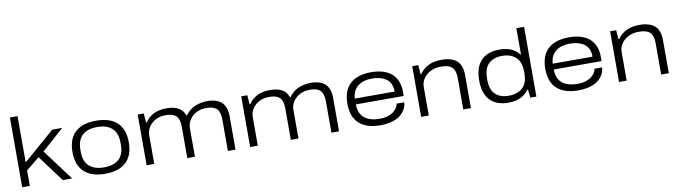

<svg xmlns="http://www.w3.org/2000/svg" viewBox="-35 -1336 6927 1961"><g transform="rotate(-10 3428.5 -355.5)"><path d="M79.1 0V-723.1H158.2V-243.2L482.9 -525.9H586.9L356.9 -320.8L597.2 0H500L296.9 -272.9L158.2 -160.2V0Z M939 12.2Q796.4 12.2 721.7 -58.1Q647 -128.4 647 -263.2Q647 -398.4 721.4 -468.3Q795.9 -538.1 939 -538.1Q1082.5 -538.1 1156.7 -468.5Q1231 -398.9 1231 -263.2Q1231 -127.9 1156.5 -57.9Q1082 12.2 939 12.2ZM1147 -252.9V-272.9Q1147 -325.7 1131.8 -364.7Q1116.7 -403.8 1088.6 -427.2Q1060.5 -450.7 1023.2 -461.9Q985.8 -473.1 939 -473.1Q892.1 -473.1 854.7 -461.9Q817.4 -450.7 789.3 -427.2Q761.2 -403.8 746.1 -364.7Q731 -325.7 731 -272.9V-252.9Q731 -150.4 786.4 -102.3Q841.8 -54.2 939 -54.2Q1036.1 -54.2 1091.6 -102.3Q1147 -150.4 1147 -252.9Z M1369.6 0V-525.9H1432.6L1439.5 -432.1H1447.8Q1520 -538.1 1667.5 -538.1Q1744.1 -538.1 1791.3 -512.9Q1838.4 -487.8 1857.4 -432.1H1865.7Q1907.2 -489.3 1966.3 -513.7Q2025.4 -538.1 2089.4 -538.1Q2190.4 -538.1 2241 -491.5Q2291.5 -444.8 2291.5 -340.8V0H2212.4V-326.2Q2212.4 -362.8 2204.8 -389.4Q2197.3 -416 2184.8 -431.4Q2172.4 -446.8 2152.3 -455.6Q2132.3 -464.4 2112.1 -467.3Q2091.8 -470.2 2063.5 -470.2Q2015.1 -470.2 1971.4 -449.2Q1927.7 -428.2 1899.2 -387.5Q1870.6 -346.7 1870.6 -295.9V0H1791.5V-326.2Q1791.5 -362.8 1783.9 -389.4Q1776.4 -416 1763.9 -431.4Q1751.5 -446.8 1731.4 -455.6Q1711.4 -464.4 1691.2 -467.3Q1670.9 -470.2 1642.6 -470.2Q1593.8 -470.2 1549.8 -449.2Q1505.9 -428.2 1477.3 -387.5Q1448.7 -346.7 1448.7 -295.9V0Z M2443.4 0V-525.9H2506.3L2513.2 -432.1H2521.5Q2593.8 -538.1 2741.2 -538.1Q2817.9 -538.1 2865 -512.9Q2912.1 -487.8 2931.2 -432.1H2939.5Q2981 -489.3 3040 -513.7Q3099.1 -538.1 3163.1 -538.1Q3264.2 -538.1 3314.7 -491.5Q3365.2 -444.8 3365.2 -340.8V0H3286.1V-326.2Q3286.1 -362.8 3278.6 -389.4Q3271 -416 3258.5 -431.4Q3246.1 -446.8 3226.1 -455.6Q3206.1 -464.4 3185.8 -467.3Q3165.5 -470.2 3137.2 -470.2Q3088.9 -470.2 3045.2 -449.2Q3001.5 -428.2 2972.9 -387.5Q2944.3 -346.7 2944.3 -295.9V0H2865.2V-326.2Q2865.2 -362.8 2857.7 -389.4Q2850.1 -416 2837.6 -431.4Q2825.2 -446.8 2805.2 -455.6Q2785.2 -464.4 2764.9 -467.3Q2744.6 -470.2 2716.3 -470.2Q2667.5 -470.2 2623.5 -449.2Q2579.6 -428.2 2551 -387.5Q2522.5 -346.7 2522.5 -295.9V0Z M3793 12.2Q3649.9 12.2 3574 -56.6Q3498 -125.5 3498 -263.2Q3498 -398.9 3573.2 -468.5Q3648.4 -538.1 3792 -538.1Q3864.7 -538.1 3920.2 -519.5Q3975.6 -501 4009.8 -467.5Q4043.9 -434.1 4061 -389.6Q4078.1 -345.2 4078.1 -291V-241.2H3582Q3583.5 -143.1 3641.4 -98.6Q3699.2 -54.2 3798.8 -54.2Q3843.3 -54.2 3880.4 -65.7Q3917.5 -77.1 3940.9 -95.5Q3964.4 -113.8 3977.8 -135Q3991.2 -156.2 3993.2 -176.8H4071.8Q4070.8 -143.1 4054.9 -111.1Q4039.1 -79.1 4007.3 -50.8Q3975.6 -22.5 3920.2 -5.1Q3864.7 12.2 3793 12.2ZM3582 -301.8H3995.1Q3995.1 -349.6 3978 -384.3Q3960.9 -418.9 3930.9 -437.5Q3900.9 -456.1 3865.7 -464.6Q3830.6 -473.1 3788.1 -473.1Q3699.2 -473.1 3643.6 -430.4Q3587.9 -387.7 3582 -301.8Z M4216.8 0V-525.9H4279.8L4286.6 -432.1H4294.9Q4368.7 -538.1 4519.5 -538.1Q4627 -538.1 4679.9 -491.5Q4732.9 -444.8 4732.9 -340.8V0H4653.8V-326.2Q4653.8 -362.8 4645.8 -389.4Q4637.7 -416 4625 -431.4Q4612.3 -446.8 4591.1 -455.6Q4569.8 -464.4 4548.6 -467.3Q4527.3 -470.2 4497.6 -470.2Q4446.8 -470.2 4401.1 -449.2Q4355.5 -428.2 4325.7 -387.5Q4295.9 -346.7 4295.9 -295.9V0Z M5121.6 12.2Q4996.6 12.2 4930.7 -57.9Q4864.7 -127.9 4864.7 -263.2Q4864.7 -398.9 4931.4 -468.5Q4998 -538.1 5123.5 -538.1Q5259.8 -538.1 5325.7 -451.2H5331.5V-723.1H5411.6V0H5348.6L5339.8 -85H5332.5Q5264.6 12.2 5121.6 12.2ZM5135.7 -57.1Q5226.6 -57.1 5279.5 -105Q5332.5 -152.8 5332.5 -254.9V-271Q5332.5 -373.5 5280 -421.9Q5227.5 -470.2 5137.7 -470.2Q5049.8 -470.2 4998.8 -422.1Q4947.8 -374 4947.8 -272V-253.9Q4947.8 -152.3 4998 -104.7Q5048.3 -57.1 5135.7 -57.1Z M5845.2 12.2Q5702.1 12.2 5626.2 -56.6Q5550.3 -125.5 5550.3 -263.2Q5550.3 -398.9 5625.5 -468.5Q5700.7 -538.1 5844.2 -538.1Q5917 -538.1 5972.4 -519.5Q6027.8 -501 6062 -467.5Q6096.2 -434.1 6113.3 -389.6Q6130.4 -345.2 6130.4 -291V-241.2H5634.3Q5635.7 -143.1 5693.6 -98.6Q5751.5 -54.2 5851.1 -54.2Q5895.5 -54.2 5932.6 -65.7Q5969.7 -77.1 5993.2 -95.5Q6016.6 -113.8 6030 -135Q6043.5 -156.2 6045.4 -176.8H6124Q6123 -143.1 6107.2 -111.1Q6091.3 -79.1 6059.6 -50.8Q6027.8 -22.5 5972.4 -5.1Q5917 12.2 5845.2 12.2ZM5634.3 -301.8H6047.4Q6047.4 -349.6 6030.3 -384.3Q6013.2 -418.9 5983.2 -437.5Q5953.1 -456.1 5918 -464.6Q5882.8 -473.1 5840.3 -473.1Q5751.5 -473.1 5695.8 -430.4Q5640.1 -387.7 5634.3 -301.8Z M6269 0V-525.9H6332L6338.9 -432.1H6347.2Q6420.9 -538.1 6571.8 -538.1Q6679.2 -538.1 6732.2 -491.5Q6785.2 -444.8 6785.2 -340.8V0H6706.1V-326.2Q6706.1 -362.8 6698 -389.4Q6689.9 -416 6677.2 -431.4Q6664.6 -446.8 6643.3 -455.6Q6622.1 -464.4 6600.8 -467.3Q6579.6 -470.2 6549.8 -470.2Q6499 -470.2 6453.4 -449.2Q6407.7 -428.2 6377.9 -387.5Q6348.1 -346.7 6348.1 -295.9V0Z"/></g></svg>

Font: Archivo Expanded Light
Style: Regular
Weight: 300
Width: 7
Designer: Hector Gatti
Foundry: Omnibus-Type
Version: Version 2.001